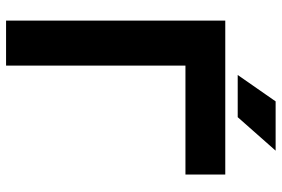

<svg xmlns="http://www.w3.org/2000/svg" viewBox="-168 -761 929 633"><g transform="rotate(90 296.5 -444.5)"><path d="M196.3 -361.9V-591.4H555.5V-722.7H47.9V0H196.3V-97ZM366.3 -763.7 476.7 -888.7H314.2L227.2 -763.7Z"/></g></svg>

Font: Giphurs SC
Style: Regular
Weight: 400
Version: Version 0.920